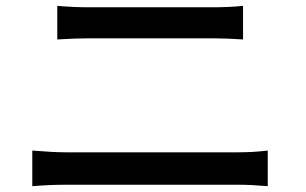

<svg xmlns="http://www.w3.org/2000/svg" viewBox="-20 -683 1040 653"><path d="M89.8 -49.8V-170.9Q162.1 -165 203.1 -165H791Q841.8 -165 890.6 -170.9V-49.8Q835 -54.7 791 -54.7H203.1Q148.4 -54.7 89.8 -49.8ZM174.8 -548.8V-663.1Q230.5 -658.2 281.2 -658.2H703.1Q760.7 -658.2 806.6 -663.1V-548.8Q750 -552.7 703.1 -552.7H282.2Q239.3 -552.7 174.8 -548.8Z"/></svg>

Font: GenEi Gothic M SemiBold
Style: Regular
Weight: 500
Designer: o_tamon (Modified); [Source Han Sans]
Ryoko NISHIZUKA  (kana & ideographs); Paul D. Hunt (Latin, Greek & Cyrillic); Wenl
Version: Version 1.1a;Original Version 1.004